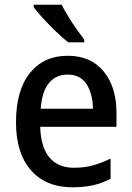

<svg xmlns="http://www.w3.org/2000/svg" viewBox="-20 -786 559 816"><path d="M268 -549Q366 -549 420.5 -482.5Q475 -416 475 -307V-247H151Q153 -162 189.5 -117.5Q226 -73 294 -73Q338 -73 374.5 -83Q411 -93 450 -112V-26Q413 -7 375 1.5Q337 10 288 10Q175 10 111.5 -62.5Q48 -135 48 -266Q48 -402 107 -475.5Q166 -549 268 -549ZM267 -469Q217 -469 187.5 -432.5Q158 -396 153 -324H375Q374 -387 348 -428Q322 -469 267 -469ZM242 -766Q253 -744 270 -716Q287 -688 305.5 -662Q324 -636 338 -618V-606H270Q248 -623 218.5 -651.5Q189 -680 162.5 -708.5Q136 -737 123 -756V-766Z"/></svg>

Font: Noto Sans Gurmukhi SemiCondensed Medium
Style: Regular
Weight: 500
Width: 4
Designer: Jelle Bosma - Monotype Design Team
Foundry: Monotype Imaging Inc.
Version: Version 2.004; ttfautohint (v1.8.4.7-5d5b)